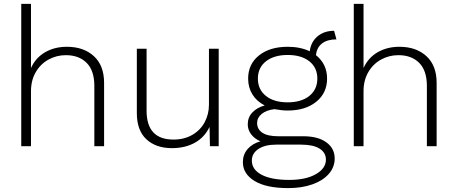

<svg xmlns="http://www.w3.org/2000/svg" viewBox="-20 -750 2344 985"><path d="M514 -325V0H464V-309Q464 -388 424.5 -427.5Q385 -467 318 -467Q270 -467 229 -444.5Q188 -422 163.5 -380Q139 -338 139 -282V0H89V-730H139V-401Q163 -454 211.5 -482Q260 -510 323 -510Q409 -510 461.5 -462Q514 -414 514 -325Z M1102 -500V0H1057L1055 -99Q1030 -46 980 -18Q930 10 862 10Q780 10 731 -35.5Q682 -81 682 -170V-500H732V-182Q732 -34 870 -34Q925 -34 966.5 -58Q1008 -82 1030 -123Q1052 -164 1052 -213V-500Z M1697 63Q1697 108 1666.5 142.5Q1636 177 1582 196Q1528 215 1459 215Q1346 215 1286 178.5Q1226 142 1226 82Q1226 43 1250 15Q1274 -13 1316 -25Q1286 -38 1268.5 -61Q1251 -84 1251 -112Q1251 -148 1274.5 -173Q1298 -198 1338 -209Q1297 -230 1275 -265.5Q1253 -301 1253 -347Q1253 -421 1308.5 -465.5Q1364 -510 1456 -510Q1520 -510 1569 -487Q1575 -535 1609 -563.5Q1643 -592 1694 -592L1706 -548Q1659 -548 1632 -527Q1605 -506 1601 -467Q1658 -421 1658 -347Q1658 -273 1602.5 -228Q1547 -183 1456 -183Q1425 -183 1388 -190Q1346 -185 1322.5 -165.5Q1299 -146 1299 -119Q1299 -87 1326 -69Q1353 -51 1407 -51H1536Q1611 -51 1654 -20Q1697 11 1697 63ZM1456 -225Q1526 -225 1567 -258Q1608 -291 1608 -347Q1608 -403 1567 -435.5Q1526 -468 1456 -468Q1386 -468 1344.5 -435.5Q1303 -403 1303 -347Q1303 -291 1344 -258Q1385 -225 1456 -225ZM1652 69Q1652 33 1619.5 12.5Q1587 -8 1525 -8H1396Q1339 -8 1305.5 14.5Q1272 37 1272 74Q1272 120 1322 146.5Q1372 173 1464 173Q1549 173 1600.5 143.5Q1652 114 1652 69Z M2220 -325V0H2170V-309Q2170 -388 2130.5 -427.5Q2091 -467 2024 -467Q1976 -467 1935 -444.5Q1894 -422 1869.5 -380Q1845 -338 1845 -282V0H1795V-730H1845V-401Q1869 -454 1917.5 -482Q1966 -510 2029 -510Q2115 -510 2167.5 -462Q2220 -414 2220 -325Z"/></svg>

Font: Work Sans Light
Style: Regular
Weight: 300
Designer: Wei Huang
Foundry: Wei Huang
Version: Version 1.500